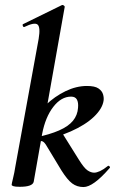

<svg xmlns="http://www.w3.org/2000/svg" viewBox="-20 -746 464 775"><path d="M60 8Q41 8 34 5.5Q27 3 27 0Q27 -4 32.5 -26Q38 -48 42 -74L136 -589Q144 -637 131.5 -647Q119 -657 78 -637Q74 -636 72 -642Q70 -648 74 -649L229 -725Q233 -727 237.5 -724Q242 -721 241 -717L150 -205L116 -12Q111 8 60 8ZM317 9Q291 9 271.5 -5.5Q252 -20 228 -58L170 -154Q160 -172 151.5 -175.5Q143 -179 123 -173L228 -214L298 -102Q319 -68 333 -58.5Q347 -49 360 -49Q370 -49 384 -55.5Q398 -62 414 -75Q418 -79 422 -74.5Q426 -70 422 -67Q356 9 317 9ZM123 -173V-191Q181 -203 218.5 -219.5Q256 -236 274.5 -258.5Q293 -281 295 -311Q297 -332 290.5 -344Q284 -356 267 -356Q227 -356 195 -314.5Q163 -273 150 -205L104 -243Q128 -287 164.5 -322Q201 -357 244.5 -378Q288 -399 331 -399Q363 -399 377.5 -389Q392 -379 396 -365Q400 -351 398 -339Q393 -307 359 -274.5Q325 -242 265.5 -215.5Q206 -189 123 -173Z"/></svg>

Font: Cormorant Infant Light
Style: Bold Italic
Weight: 700
Italic angle: -10°
Version: Version 4.001